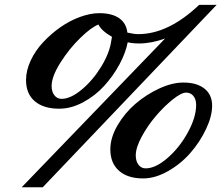

<svg xmlns="http://www.w3.org/2000/svg" viewBox="-20 -714 914 792"><path d="M69.3 58.6 661.1 -555.2Q603.5 -534.7 553.7 -534.7Q526.9 -534.7 506.8 -539.6Q498.5 -496.1 472.7 -448.2Q446.8 -400.4 409.7 -359.6Q372.6 -318.8 323 -292.2Q273.4 -265.6 224.1 -265.6Q159.7 -265.6 123.5 -296.4Q87.4 -327.1 87.4 -383.8Q87.4 -422.9 106.4 -463.9Q125.5 -504.9 157.5 -539.3Q189.5 -573.7 228.3 -601.1Q267.1 -628.4 309.8 -644Q352.5 -659.7 389.6 -659.7Q441.4 -659.7 471.2 -639.2Q501 -618.7 505.4 -579.6Q532.7 -573.2 550.3 -573.2Q674.3 -573.2 801.3 -693.8H873.5L156.2 58.6ZM233.9 -306.2Q271 -306.2 316.9 -344.2Q362.8 -382.3 397.5 -439Q432.1 -495.6 439 -545.9Q439.9 -549.8 441.9 -562Q398.4 -586.9 386.2 -612.8Q356.4 -601.6 310.8 -557.1Q265.1 -512.7 229 -455.3Q192.9 -397.9 192.9 -358.9Q192.9 -335.9 204.3 -321Q215.8 -306.2 233.9 -306.2ZM570.3 22Q506.3 22 470.7 -9.8Q435.1 -41.5 435.1 -97.7Q435.1 -146 464.8 -197Q494.6 -248 539.1 -286.1Q583.5 -324.2 637 -348.9Q690.4 -373.5 736.3 -373.5Q792 -373.5 823.5 -348.4Q855 -323.2 855 -278.3Q855 -234.4 829.8 -181.4Q804.7 -128.4 765.6 -83.5Q726.6 -38.6 673.6 -8.3Q620.6 22 570.3 22ZM580.6 -19.5Q622.1 -19.5 671.6 -62.7Q721.2 -106 755.1 -168.2Q789.1 -230.5 789.1 -281.2Q789.1 -304.2 777.8 -318.1Q766.6 -332 747.6 -332Q728 -332 692.6 -303.7Q657.2 -275.4 623.5 -236.1Q589.8 -196.8 564.9 -150.9Q540 -105 540 -73.2Q540 -49.3 551.3 -34.4Q562.5 -19.5 580.6 -19.5Z"/></svg>

Font: Elstob 10pt
Style: Bold Italic
Weight: 700
Italic angle: -20°
Designer: Peter S. Baker
Version: Version 1.015